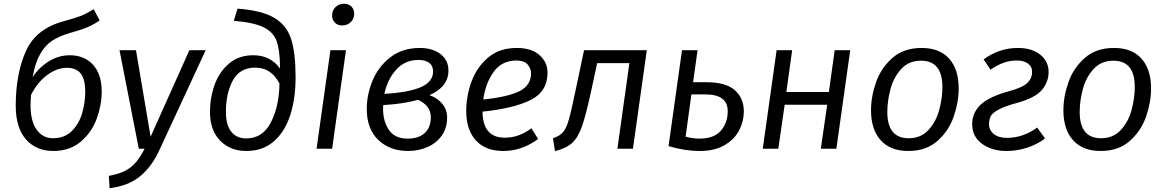

<svg xmlns="http://www.w3.org/2000/svg" viewBox="-20 -794 6219 1025"><path d="M523 -305Q523 -234 496.5 -161Q470 -88 411.5 -38Q353 12 264 12Q173 12 118.5 -50Q64 -112 64 -230Q64 -398 117.5 -519.5Q171 -641 321 -681Q383 -698 412.5 -709.5Q442 -721 480 -745L512 -685Q481 -663 446.5 -648.5Q412 -634 347 -616Q294 -600 257.5 -576Q221 -552 194.5 -505.5Q168 -459 154 -382Q188 -434 240.5 -466.5Q293 -499 352 -499Q431 -499 477 -448Q523 -397 523 -305ZM435 -305Q435 -372 410.5 -402Q386 -432 338 -432Q284 -432 232 -393.5Q180 -355 146 -288Q143 -257 143 -232Q143 -148 175.5 -102Q208 -56 263 -56Q325 -56 363.5 -94.5Q402 -133 418.5 -189.5Q435 -246 435 -305Z M832 5Q791 95 728.5 146.5Q666 198 565 211L561 145Q615 135 648.5 117.5Q682 100 705 73Q728 46 752 0H721L618 -526H706L784 -64L991 -526H1078Z M1101 -196Q1101 -273 1126 -342Q1151 -411 1203 -455Q1255 -499 1332 -499Q1424 -499 1475 -428V-434Q1474 -526 1457 -574Q1440 -622 1388 -648Q1336 -674 1228 -683L1248 -748Q1378 -738 1444 -699Q1510 -660 1534 -586Q1558 -512 1558 -381Q1558 -268 1529.5 -179.5Q1501 -91 1442 -39.5Q1383 12 1295 12Q1209 12 1155 -43.5Q1101 -99 1101 -196ZM1472 -348Q1428 -433 1343 -433Q1260 -433 1223 -364.5Q1186 -296 1186 -197Q1186 -127 1214.5 -91Q1243 -55 1295 -55Q1381 -55 1425.5 -139.5Q1470 -224 1472 -348Z M1753 0H1670L1744 -526H1827ZM1753 -711Q1753 -738 1771 -756Q1789 -774 1816 -774Q1841 -774 1856 -759Q1871 -744 1871 -721Q1871 -694 1852.5 -676Q1834 -658 1807 -658Q1783 -658 1768 -673Q1753 -688 1753 -711Z M2374 -417Q2374 -331 2273 -286Q2316 -271 2341.5 -239.5Q2367 -208 2367 -167Q2367 -110 2338 -69.5Q2309 -29 2261 -8.5Q2213 12 2159 12Q2061 12 1999.5 -47Q1938 -106 1938 -212Q1938 -290 1969.5 -365Q2001 -440 2065 -489Q2129 -538 2221 -538Q2289 -538 2331.5 -505.5Q2374 -473 2374 -417ZM2032 -293Q2160 -300 2226 -328.5Q2292 -357 2292 -412Q2292 -443 2271.5 -458.5Q2251 -474 2214 -474Q2143 -474 2096 -423Q2049 -372 2032 -293ZM2026 -233Q2025 -226 2025 -213Q2025 -146 2056.5 -100Q2088 -54 2156 -54Q2215 -54 2247.5 -84Q2280 -114 2280 -168Q2280 -230 2212 -261Q2131 -239 2026 -233Z M2556 -198Q2557 -59 2675 -59Q2713 -59 2747 -71Q2781 -83 2817 -109L2853 -52Q2766 12 2667 12Q2572 12 2520.5 -44.5Q2469 -101 2469 -201Q2469 -281 2497 -358Q2525 -435 2585.5 -486.5Q2646 -538 2739 -538Q2817 -538 2860 -500Q2903 -462 2903 -406Q2903 -305 2812.5 -260Q2722 -215 2556 -198ZM2815 -403Q2815 -429 2796.5 -450Q2778 -471 2738 -471Q2659 -471 2615.5 -410.5Q2572 -350 2560 -263Q2690 -276 2752.5 -307Q2815 -338 2815 -403Z M3359 0H3276L3340 -457H3168L3135 -304Q3108 -179 3087 -119.5Q3066 -60 3034.5 -31Q3003 -2 2943 13L2932 -56Q2968 -68 2985.5 -88Q3003 -108 3016.5 -154.5Q3030 -201 3053 -313L3098 -526H3433Z M3951 -199Q3951 -146 3926 -98Q3901 -50 3848 -19Q3795 12 3717 12Q3634 12 3549 -14L3621 -526H3704L3680 -355H3753Q3855 -355 3903 -312.5Q3951 -270 3951 -199ZM3865 -200Q3865 -290 3746 -290H3671L3640 -64Q3683 -54 3714 -54Q3792 -54 3828.5 -96.5Q3865 -139 3865 -200Z M4396 -235H4169L4135 0H4052L4126 -526H4209L4178 -303H4405L4436 -526H4519L4445 0H4362Z M4630 -205Q4630 -279 4657 -355.5Q4684 -432 4744.5 -485Q4805 -538 4900 -538Q4996 -538 5047 -481Q5098 -424 5098 -322Q5098 -249 5071.5 -172Q5045 -95 4984.5 -41.5Q4924 12 4829 12Q4733 12 4681.5 -45.5Q4630 -103 4630 -205ZM5011 -330Q5011 -470 4897 -470Q4832 -470 4791.5 -426Q4751 -382 4734 -319Q4717 -256 4717 -196Q4717 -56 4831 -56Q4896 -56 4936.5 -100Q4977 -144 4994 -207Q5011 -270 5011 -330Z M5578 -410Q5578 -356 5542 -313.5Q5506 -271 5407 -244Q5342 -226 5310 -208.5Q5278 -191 5269 -173.5Q5260 -156 5260 -131Q5260 -99 5285.5 -78.5Q5311 -58 5356 -58Q5400 -58 5441 -72.5Q5482 -87 5517 -113L5559 -55Q5519 -24 5465 -6Q5411 12 5352 12Q5275 12 5222.5 -26.5Q5170 -65 5170 -131Q5170 -191 5214 -234Q5258 -277 5366 -307Q5441 -327 5465.5 -352Q5490 -377 5490 -410Q5490 -439 5467.5 -455Q5445 -471 5408 -471Q5372 -471 5338 -459Q5304 -447 5268 -422L5231 -477Q5314 -538 5414 -538Q5489 -538 5533.5 -502Q5578 -466 5578 -410Z M5657 -205Q5657 -279 5684 -355.5Q5711 -432 5771.5 -485Q5832 -538 5927 -538Q6023 -538 6074 -481Q6125 -424 6125 -322Q6125 -249 6098.5 -172Q6072 -95 6011.5 -41.5Q5951 12 5856 12Q5760 12 5708.5 -45.5Q5657 -103 5657 -205ZM6038 -330Q6038 -470 5924 -470Q5859 -470 5818.5 -426Q5778 -382 5761 -319Q5744 -256 5744 -196Q5744 -56 5858 -56Q5923 -56 5963.5 -100Q6004 -144 6021 -207Q6038 -270 6038 -330Z"/></svg>

Font: FiraGO Book
Style: Italic
Weight: 350
Italic angle: -8°
Designer: bBox Type GmbH
Foundry: bBox Type GmbH
Version: Version 1.001